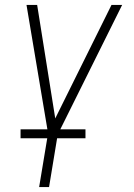

<svg xmlns="http://www.w3.org/2000/svg" viewBox="-20 -540 540 775"><path d="M138 215 174 -2 87 -520H130L203 -62L430 -520H473L213 3L178 215ZM63 18V-18H325V18Z"/></svg>

Font: Iosevka Term Curly Extralight
Style: Italic
Weight: 200
Italic angle: -9°
Designer: Belleve Invis
Foundry: Belleve Invis
Version: Version 32.3.0